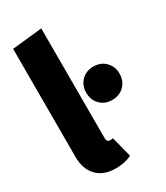

<svg xmlns="http://www.w3.org/2000/svg" viewBox="-193 -843 814 943"><g transform="rotate(-30 213.5 -371.5)"><path d="M33 -130V-743L203 -761V-138Q203 -116 222 -116Q230 -116 238 -118L268 -1Q228 18 177 18Q109 18 71 -21.5Q33 -61 33 -130ZM425 -377Q425 -336 398.5 -309Q372 -282 330 -282Q288 -282 262 -309Q236 -336 236 -377Q236 -417 262.5 -444Q289 -471 330 -471Q372 -471 398.5 -444Q425 -417 425 -377Z"/></g></svg>

Font: Fira Sans Compressed ExtraBold
Style: Regular
Weight: 800
Width: 1
Designer: bBox Type GmbH & Carrois Corporate GbR & Edenspiekermann AG
Foundry: bBox Type GmbH & Carrois Corporate GbR & Edenspiekermann AG
Version: Version 4.301